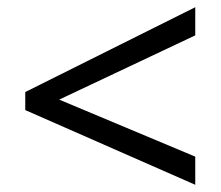

<svg xmlns="http://www.w3.org/2000/svg" viewBox="-20 -628 612 532"><path d="M521 -116 50 -323V-373L521 -608V-530L144 -352L521 -194Z"/></svg>

Font: Noto Sans Ol Chiki
Style: Regular
Weight: 400
Designer: Monotype Design Team, Lewis McGuffie
Foundry: Monotype Imaging Inc.
Version: Version 2.003